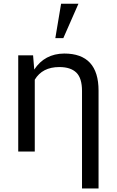

<svg xmlns="http://www.w3.org/2000/svg" viewBox="-20 -832 640 1054"><path d="M521 -334.5V202.6H430.2V-332.5Q430.2 -403.3 398.9 -433.6Q367.7 -463.9 305.7 -463.9Q212.4 -463.9 170.9 -394.5V0H80.1V-528.3H161.6L168 -450.2Q225.1 -537.1 332.5 -538.1Q521 -538.1 521 -334.5ZM315.4 -811.5H410.6L327.6 -622.6H283.7Z"/></svg>

Font: RobotoMono-Regular
Style: Regular
Weight: 400
Designer: Google
Version: Version 2.000985; 2015; ttfautohint (v1.3)